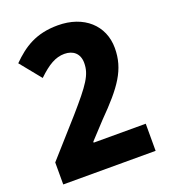

<svg xmlns="http://www.w3.org/2000/svg" viewBox="-133 -821 812 918"><g transform="rotate(-20 273.0 -362.0)"><path d="M501 0V-138H236V-143L314 -227C433 -347 486 -420 486 -529C486 -644 399 -724 266 -724C154 -724 89 -680 27 -618L113 -512C165 -562 204 -585 249 -585C293 -585 324 -560 324 -512C324 -452 294 -410 193 -294L31 -112V0Z"/></g></svg>

Font: Noto Sans Georgian SemiCondensed ExtraBold
Style: Regular
Weight: 800
Width: 4
Designer: Monotype Design Team, Akaki Razmadze
Foundry: Google LLC
Version: Version 2.005